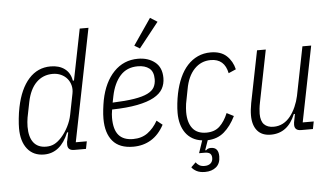

<svg xmlns="http://www.w3.org/2000/svg" viewBox="-60 -871 2040 1180"><g transform="rotate(-5 959.5 -281.5)"><path d="M369 0Q329 0 329 -36Q329 -42 329.5 -49.5Q330 -57 332 -62L342 -111H335Q285 12 183 12Q117 12 80 -34.5Q43 -81 43 -162Q43 -186 46.5 -221.5Q50 -257 57 -291Q80 -403 134.5 -463.5Q189 -524 269 -524Q322 -524 356 -498.5Q390 -473 398 -425H405L468 -740H522L383 -46H451L442 0ZM200 -35Q228 -35 250 -46Q272 -57 295 -82Q320 -110 338 -145.5Q356 -181 363 -216L389 -347Q394 -373 388 -396.5Q382 -420 367 -438Q352 -456 329 -466.5Q306 -477 278 -477Q218 -477 177 -436.5Q136 -396 120 -318L101 -223Q99 -211 97.5 -196Q96 -181 96 -167Q96 -102 122.5 -68.5Q149 -35 200 -35Z M733 12Q648 12 606.5 -37Q565 -86 565 -175Q565 -201 568.5 -231.5Q572 -262 577 -289Q599 -399 659.5 -461.5Q720 -524 808 -524Q871 -524 912.5 -491Q954 -458 954 -393Q954 -356 937.5 -326.5Q921 -297 882 -275.5Q843 -254 779.5 -241.5Q716 -229 623 -227Q620 -212 619 -198.5Q618 -185 618 -176Q618 -103 647.5 -69Q677 -35 736 -35Q789 -35 826 -62Q863 -89 889 -135L924 -107Q892 -47 843.5 -17.5Q795 12 733 12ZM803 -478Q735 -478 694.5 -432.5Q654 -387 638 -309L630 -269Q711 -272 763.5 -280.5Q816 -289 846.5 -304Q877 -319 888.5 -340.5Q900 -362 900 -390Q900 -437 873.5 -457.5Q847 -478 803 -478ZM826 -586 793 -606 904 -768 948 -740Z M1256 -524Q1319 -524 1354.5 -491Q1390 -458 1402 -407L1356 -387Q1338 -477 1253 -477Q1193 -477 1151.5 -433.5Q1110 -390 1096 -311L1079 -223Q1077 -209 1076 -195.5Q1075 -182 1075 -171Q1075 -107 1103 -71Q1131 -35 1188 -35Q1239 -35 1270 -64Q1301 -93 1322 -144L1365 -122Q1335 -61 1293.5 -25.5Q1252 10 1192 12L1171 72L1177 73Q1187 61 1207 61Q1254 61 1254 117Q1254 161 1227.5 183Q1201 205 1159 205Q1127 205 1106.5 194Q1086 183 1077 169L1106 141Q1113 152 1126 160Q1139 168 1159 168Q1183 168 1196.5 156Q1210 144 1210 123Q1210 105 1200 96Q1190 87 1166 87H1132L1158 10Q1124 6 1098.5 -9Q1073 -24 1056 -48Q1039 -72 1030.5 -103Q1022 -134 1022 -171Q1022 -198 1025.5 -229.5Q1029 -261 1035 -290Q1046 -343 1065.5 -386.5Q1085 -430 1113 -460.5Q1141 -491 1177 -507.5Q1213 -524 1256 -524Z M1596 -512 1532 -191Q1528 -172 1526 -153Q1524 -134 1524 -122Q1524 -77 1544.5 -56Q1565 -35 1603 -35Q1634 -35 1660 -48.5Q1686 -62 1706 -87Q1726 -112 1740.5 -145Q1755 -178 1762 -211L1822 -512H1876L1783 -46H1851L1842 0H1769Q1729 0 1729 -36Q1729 -42 1730 -50.5Q1731 -59 1733 -66L1740 -102H1733Q1687 12 1582 12Q1527 12 1498.5 -22Q1470 -56 1470 -117Q1470 -149 1478 -192L1542 -512Z"/></g></svg>

Font: IBM Plex Sans Condensed Light
Style: Italic
Weight: 300
Width: 3
Italic angle: -11°
Designer: Mike Abbink, Paul van der Laan, Pieter van Rosmalen
Foundry: Bold Monday
Version: Version 1.3